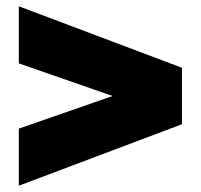

<svg xmlns="http://www.w3.org/2000/svg" viewBox="-20 -696 640 612"><path d="M40 -104V-286L339 -390L40 -494V-676L560 -480V-300Z"/></svg>

Font: Tanohe Sans Black
Style: Regular
Weight: 900
Designer: Village Type and Design LLC & Cristiano Sobral
Foundry: Cooper Hewitt Smithsonian Design Museum
Version: Version 1.00;March 11, 2020;FontCreator 12.0.0.2522 64-bit; 